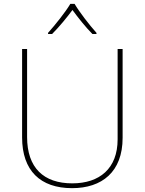

<svg xmlns="http://www.w3.org/2000/svg" viewBox="-20 -969 752 999"><path d="M368 -949H346C322 -908 267 -839 230 -798V-792H251C288 -829 329 -879 357 -917C385 -879 424 -829 461 -792H482V-798C445 -839 392 -908 368 -949ZM618 -252V-714H592V-244C592 -92 498 -15 356 -15C207 -15 121 -96 121 -256V-714H95V-254C95 -81 190 10 355 10C510 10 618 -74 618 -252Z"/></svg>

Font: Noto Sans Gurmukhi Thin
Style: Regular
Weight: 100
Designer: Jelle Bosma - Monotype Design Team
Foundry: Monotype Imaging Inc.
Version: Version 2.004